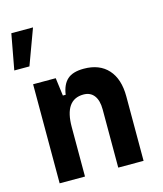

<svg xmlns="http://www.w3.org/2000/svg" viewBox="-117 -882 821 969"><g transform="rotate(-15 293.0 -397.5)"><path d="M0 -609.4 34.2 -794.9H147.5L79.1 -609.4ZM379.9 0V-304.2Q379.9 -351.1 360.6 -376.5Q341.3 -401.9 305.5 -401.9Q206.1 -401.9 206.1 -258.3L175.8 -423.8H218.8Q226.1 -476.1 254.4 -501.7Q282.7 -527.3 340.3 -527.3Q422.4 -527.3 467.3 -477.5Q512.2 -427.7 512.2 -336.9V0ZM73.7 0V-517.6H191.9L206.1 -408.2V0Z"/></g></svg>

Font: Cascadia Mono
Style: Regular
Weight: 400
Monospace: yes
Designer: Aaron Bell
Foundry: Saja Typeworks
Version: Version 2102.003